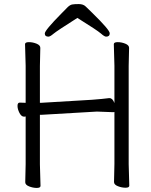

<svg xmlns="http://www.w3.org/2000/svg" viewBox="-20 -912 740 943"><path d="M179 1Q179 11 160.5 11Q142 11 123 3.5Q104 -4 104 -17L106 -106V-340Q103 -339 99 -339H98Q85 -339 75.5 -357.5Q66 -376 66 -392Q66 -408 77 -408H78L106 -407V-589L103 -695Q103 -705 122 -705Q141 -705 159.5 -697.5Q178 -690 178 -677L176 -588V-407H181L432 -422Q455 -424 479 -426Q503 -428 515 -430H518Q533 -430 542 -406V-589L539 -695Q539 -705 558 -705Q577 -705 595.5 -697.5Q614 -690 614 -677L612 -588V-106L615 0Q615 10 596.5 10Q578 10 559 2.5Q540 -5 540 -18L542 -107V-362L536 -361L456 -364L182 -348H176V-105ZM218 -732Q200 -732 200 -747.5Q200 -763 281 -845Q301 -866 312.5 -877Q324 -888 334.5 -890Q345 -892 367 -892Q389 -892 401 -880Q413 -868 433 -849Q519 -765 519 -748.5Q519 -732 501 -732Q493 -732 475.5 -747.5Q458 -763 360 -824Q259 -760 242.5 -746Q226 -732 218 -732Z"/></svg>

Font: LXGW WenKai TC
Style: Regular
Weight: 400
Designer: LXGW / Fontworks Inc.
Foundry: LXGW / Fontworks Inc.
Version: Version 1.330